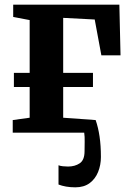

<svg xmlns="http://www.w3.org/2000/svg" viewBox="-20 -568 560 822"><path d="M302.5 234Q281.5 234 263 230.8Q244.5 227.5 230.5 222V139.5Q237 142.5 249.5 143.8Q262 145 271.5 145Q300.5 145 321.2 131.2Q342 117.5 342 79Q342 61 342.5 39Q343 17 340.5 0H34.5V-54L107 -64V-195.5H39.5V-256H107V-482L36.5 -495.5V-548H491L496 -331H414L385.5 -484.5L250.5 -491.5V-256H378V-195.5H250.5V-64L389.5 -54Q400.5 -22.5 406.2 16.2Q412 55 412 104Q412 138.5 400 168.2Q388 198 363.8 216Q339.5 234 302.5 234Z"/></svg>

Font: Merriweather 36pt
Style: Bold
Weight: 700
Designer: Eben Sorkin
Foundry: Eben Sorkin
Version: Version 2.100